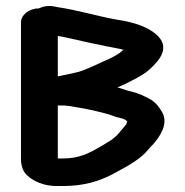

<svg xmlns="http://www.w3.org/2000/svg" viewBox="-20 -658 618 641"><path d="M173 -403V-538C184 -536 193 -535 204 -532L236 -525C268 -517 305 -510 338 -503L364 -498C375 -496 383 -494 392 -492C376 -476 353 -465 330 -455C302 -443 274 -428 242 -418C219 -412 195 -408 173 -403ZM173 -306H185C203 -306 218 -303 235 -300C268 -295 298 -288 329 -280C348 -276 362 -268 381 -264C393 -262 397 -259 405 -253C403 -249 402 -245 401 -242C396 -238 394 -233 389 -228C380 -218 373 -207 362 -199C351 -189 348 -189 333 -179L309 -165C278 -147 244 -129 191 -129H173ZM50 -583V-129C50 -107 55 -88 69 -74C89 -54 128 -35 175 -37H191C260 -37 310 -53 353 -75C390 -95 426 -113 456 -139C470 -151 479 -165 492 -177C513 -202 544 -244 521 -284C511 -301 500 -316 481 -327C462 -337 445 -346 420 -352C401 -356 390 -362 372 -366C391 -374 408 -382 424 -391C444 -401 465 -413 479 -426C507 -452 549 -494 508 -537C482 -563 444 -578 396 -588L372 -592C304 -604 241 -624 173 -634L163 -636C144 -640 127 -638 110 -630C77 -630 50 -608 50 -583Z"/></svg>

Font: Blanket
Style: Sik
Weight: 700
Foundry: Cannot Into Space Fonts
Version: Version 0.9